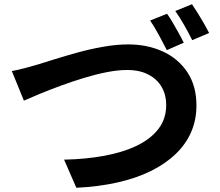

<svg xmlns="http://www.w3.org/2000/svg" viewBox="-20 -869 1040 908"><path d="M36 -533Q64 -538 98 -547Q132 -556 159 -564Q188 -573 237.5 -588.5Q287 -604 346.5 -620.5Q406 -637 469 -648Q532 -659 586 -659Q677 -659 750 -625.5Q823 -592 866 -527.5Q909 -463 909 -370Q909 -302 884 -244.5Q859 -187 810.5 -140.5Q762 -94 693 -60Q624 -26 535 -6Q446 14 341 19L283 -114Q384 -116 472 -132Q560 -148 626 -179.5Q692 -211 729 -259Q766 -307 766 -373Q766 -420 745 -457Q724 -494 682.5 -516Q641 -538 581 -538Q537 -538 484 -527.5Q431 -517 375.5 -500Q320 -483 267 -463.5Q214 -444 169 -425.5Q124 -407 93 -393ZM770 -804Q783 -786 797.5 -761Q812 -736 826 -711Q840 -686 849 -667L769 -632Q753 -663 731.5 -703Q710 -743 690 -772ZM888 -849Q901 -830 916.5 -805Q932 -780 946 -755.5Q960 -731 969 -713L889 -679Q874 -710 851.5 -749.5Q829 -789 809 -817Z"/></svg>

Font: Noto Sans JP Thin
Style: Bold
Weight: 700
Version: Version 2.004-H2;hotconv 1.0.118;makeotfexe 2.5.65603